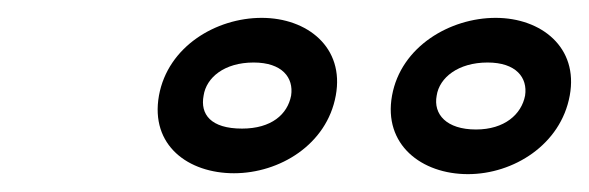

<svg xmlns="http://www.w3.org/2000/svg" viewBox="-20 -774 659 215"><path d="M251 -630C216 -630 204 -646 208 -667C211 -687 231 -704 264 -704C296 -704 309 -687 306 -667C302 -646 284 -630 251 -630ZM242 -580C293 -580 346 -612 356 -667C366 -721 324 -754 273 -754C222 -754 168 -722 158 -667C148 -611 191 -580 242 -580ZM513 -629C480 -629 465 -646 469 -667C472 -687 493 -704 526 -704C558 -704 571 -687 568 -667C564 -646 545 -629 513 -629ZM504 -579C555 -579 608 -612 618 -667C628 -721 586 -754 535 -754C484 -754 429 -722 419 -667C409 -612 452 -579 504 -579Z"/></svg>

Font: Asimov
Style: WidOuIt
Weight: 500
Designer: Google
Version: Version 2.000980; 2014